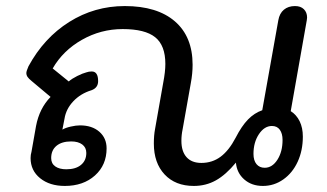

<svg xmlns="http://www.w3.org/2000/svg" viewBox="-20 -604 1081 634"><path d="M81 -82Q81 -93 84 -103L99 -188Q110 -246 147 -284L85 -336Q75 -344 71 -350Q67 -356 67 -363Q67 -369 74 -385Q125 -479 208.5 -531.5Q292 -584 392 -584Q499 -584 557.5 -533.5Q616 -483 616 -390Q616 -361 610 -329L583 -177Q579 -158 579 -139Q579 -104 596 -85Q613 -66 645 -66Q681 -66 708.5 -86.5Q736 -107 758 -149Q778 -188 799 -209.5Q820 -231 846 -240L899 -537Q903 -560 917.5 -572Q932 -584 954 -584Q973 -584 983.5 -573.5Q994 -563 994 -546L993 -537L940 -237Q959 -225 969.5 -203.5Q980 -182 980 -153Q980 -107 963 -70Q946 -33 915.5 -11.5Q885 10 848 10Q811 10 786.5 -11.5Q762 -33 759 -67Q726 -27 693 -8.5Q660 10 620 10Q559 10 523.5 -28Q488 -66 488 -130Q488 -157 492 -178L519 -331Q526 -367 526 -393Q526 -454 492.5 -481Q459 -508 385 -508Q313 -508 250.5 -472.5Q188 -437 154 -378L207 -335Q217 -344 235 -353Q253 -362 265 -365Q273 -368 283 -368Q304 -368 304 -336Q304 -314 282 -306Q246 -295 222 -269.5Q198 -244 193 -212L186 -176Q196 -182 213.5 -186Q231 -190 244 -190Q284 -190 308 -169Q332 -148 332 -114Q332 -59 293.5 -24.5Q255 10 194 10Q144 10 112.5 -15.5Q81 -41 81 -82ZM913 -142Q913 -163 904 -175.5Q895 -188 878 -188Q853 -188 835 -161Q817 -134 817 -96Q817 -74 827 -62Q837 -50 854 -50Q879 -50 896 -76.5Q913 -103 913 -142ZM265 -99Q265 -117 251.5 -127Q238 -137 215 -137Q184 -137 166.5 -122.5Q149 -108 149 -82Q149 -64 162.5 -54.5Q176 -45 199 -45Q230 -45 247.5 -59.5Q265 -74 265 -99Z"/></svg>

Font: Kodchasan Medium
Style: Italic
Weight: 500
Italic angle: -10°
Version: Version 1.000; ttfautohint (v1.6)